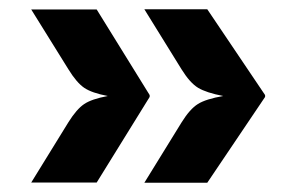

<svg xmlns="http://www.w3.org/2000/svg" viewBox="-20 -484 640 415"><path d="M47.5 -89.5 128 -220Q145.5 -248 161.8 -259Q178 -270 213 -276.5Q178.5 -283 162 -294.2Q145.5 -305.5 128 -334L47.5 -463.5H189L303.5 -278.5V-274.5L189 -89.5ZM292 -89 372.5 -219.5Q390.5 -248.5 407.8 -259.2Q425 -270 462.5 -276.5Q426 -283.5 408.2 -294.2Q390.5 -305 372.5 -334L292 -464H428L553 -278.5V-274.5L428 -89Z"/></svg>

Font: Spline Sans Mono
Style: Bold
Weight: 700
Designer: Eben Sorkin, Mirko Velimirovic
Foundry: Sorkin Type
Version: Version 1.004